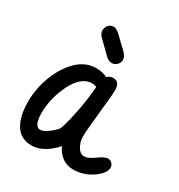

<svg xmlns="http://www.w3.org/2000/svg" viewBox="-148 -705 755 809"><g transform="rotate(30 229.0 -300.5)"><path d="M261.2 -532.2Q274.9 -518.1 275.4 -501.5Q275.4 -492.2 269 -482.9Q257.3 -467.3 239.7 -467.3Q225.6 -467.3 210.4 -481.4L150.9 -539.6Q138.2 -551.8 137.7 -568.4Q137.7 -578.1 142.6 -586.9Q153.3 -604.5 172.4 -604.5Q187 -604.5 209 -582.5Q256.3 -536.1 261.2 -532.2ZM16.6 -153.3Q16.6 -169.9 18.6 -188.5Q28.8 -272.5 71.3 -337.4Q123 -416.5 195.8 -416.5Q227.1 -416.5 250.5 -404.3Q260.3 -416 277.3 -416.5Q287.1 -416.5 289.6 -415Q310.5 -408.2 310.5 -373.5Q310.5 -359.4 305.7 -312.5Q290.5 -173.8 290.5 -140.1Q290.5 -117.7 299.8 -98.1Q313.5 -68.8 335.9 -68.8Q340.3 -68.8 345.2 -69.8Q359.9 -72.8 387.2 -92.3Q414.1 -111.8 430.2 -111.8Q436.5 -111.8 443.4 -107.4Q457.5 -97.7 457.5 -81.5Q456.1 -56.2 418.9 -28.8Q374.5 2.4 324.7 2.4Q263.2 2 233.9 -59.6Q227.1 -51.3 218.3 -43Q169.9 2.4 120.1 2.4Q88.9 2.4 65.9 -13.7Q16.6 -49.8 16.6 -153.3ZM231.4 -314Q231.4 -314 234.9 -347.2Q224.1 -352.5 212.4 -352.5Q203.6 -352.5 194.3 -350.1Q148.9 -337.4 117.7 -266.1Q89.8 -202.1 89.8 -137.7Q89.8 -135.3 89.8 -132.8Q91.3 -73.2 120.1 -73.2Q135.3 -73.7 157.2 -89.8Q179.7 -106 189.9 -120.1Q196.3 -129.4 207 -174.3Q226.6 -257.8 231.4 -314Z"/></g></svg>

Font: Vibur
Style: Medium
Weight: 400
Version: Version 1.004